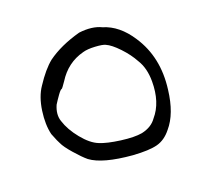

<svg xmlns="http://www.w3.org/2000/svg" viewBox="-88 -549 674 647"><g transform="rotate(-20 249.0 -225.5)"><path d="M255.9 -450.2Q303.7 -456.1 335.9 -440.4Q391.6 -423.8 430.7 -363.3Q486.3 -279.3 471.7 -167Q461.9 -84 423.8 -40Q401.4 -11.7 372.1 -3.9Q342.8 3.9 285.2 0Q179.7 -8.8 137.7 -40Q121.1 -53.7 97.7 -80.6Q74.2 -107.4 67.4 -123Q63.5 -128.9 50.8 -161.1Q42 -197.3 48.8 -245.6Q55.7 -293.9 77.1 -325.2Q108.4 -373 137.7 -396.5Q184.6 -430.7 255.9 -450.2ZM326.2 -380.9Q316.4 -385.7 289.6 -387.2Q262.7 -388.7 246.1 -383.8Q186.5 -368.2 152.3 -313.5Q137.7 -292 135.7 -292Q131.8 -292 120.6 -276.4Q109.4 -260.7 101.6 -248Q87.9 -216.8 96.7 -191.4Q107.4 -157.2 135.3 -123Q163.1 -88.9 190.4 -78.1Q215.8 -67.4 263.7 -61Q311.5 -54.7 338.9 -59.6Q375 -67.4 392.6 -92.8Q430.7 -136.7 430.7 -211.9Q430.7 -259.8 410.2 -292Q395.5 -319.3 370.1 -346.2Q344.7 -373 326.2 -380.9Z"/></g></svg>

Font: JasonHandwriting1
Style: Regular
Weight: 400
Version: Version 1.48.20